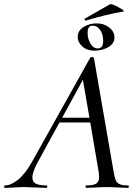

<svg xmlns="http://www.w3.org/2000/svg" viewBox="-58 -916 680 936"><path d="M362 -12Q397 -12 411 -21Q425 -30 425 -54Q425 -68 422 -84L382 -319H232L129 -131Q100 -79 100 -51Q100 -29 117 -20.5Q134 -12 169 -12Q173 -12 172.5 -6Q172 0 168 0Q156 0 120 -2Q80 -4 58 -4Q37 -4 9 -2Q-19 0 -34 0Q-38 0 -38 -6Q-38 -12 -34 -12Q-5 -12 29.5 -39.5Q64 -67 98 -127L382 -635Q384 -638 389 -638Q398 -638 400 -633L495 -84Q500 -53 505.5 -39Q511 -25 524.5 -18.5Q538 -12 566 -12Q570 -12 570 -6Q570 0 566 0Q551 0 519 -2Q483 -4 462 -4Q440 -4 408 -2Q376 0 362 0Q359 0 359 -6Q359 -12 362 -12ZM344 -689Q321 -709 321 -736Q321 -767 349.5 -784.5Q378 -802 413 -802Q449 -802 474.5 -782Q500 -762 500 -734Q500 -704 470.5 -686.5Q441 -669 403 -669Q366 -669 344 -689ZM346 -527 245 -342H378ZM383 -704Q396 -680 419 -680Q445 -680 445 -717Q445 -748 430.5 -769.5Q416 -791 394 -791Q369 -791 369 -756Q369 -727 383 -704ZM357 -826 406 -854Q456 -883 478 -895Q483 -898 502 -889.5Q521 -881 536 -871Q551 -861 544 -860Q452 -844 362 -816H360Q356 -816 354.5 -820.5Q353 -825 357 -826Z"/></svg>

Font: CormorantInfant-MediumItalic
Style: Italic
Weight: 500
Italic angle: -10°
Designer: Christian Thalmann (Catharsis Fonts)
Foundry: Catharsis Fonts
Version: Version 3.303